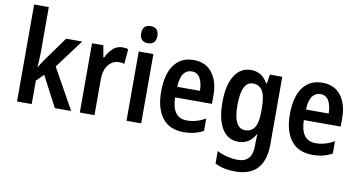

<svg xmlns="http://www.w3.org/2000/svg" viewBox="-90 -1001 2780 1482"><g transform="rotate(10 1299.5 -260.0)"><path d="M183 -406Q183 -375 181 -347Q179 -319 177 -289H179Q192 -310 202.5 -327Q213 -344 226 -361L357 -543H483L315 -318L492 0H364L239 -239L183 -184V0H68V-760H183Z M799 -553Q808 -553 819.5 -551.5Q831 -550 843 -547L833 -430Q825 -433 813.5 -434.5Q802 -436 795 -436Q741 -436 708 -394Q675 -352 675 -280V0H560V-543H649L665 -451H671Q690 -493 722 -523Q754 -553 799 -553Z M984 -752Q1047 -752 1047 -685Q1047 -651 1030.5 -634.5Q1014 -618 984 -618Q954 -618 937 -634.5Q920 -651 920 -685Q920 -752 984 -752ZM1041 -543V0H926V-543Z M1356 -552Q1451 -552 1502 -485.5Q1553 -419 1553 -309V-243H1264Q1267 -83 1384 -83Q1457 -83 1529 -124V-27Q1462 10 1376 10Q1262 10 1206 -64.5Q1150 -139 1150 -268Q1150 -406 1204 -479Q1258 -552 1356 -552ZM1356 -463Q1317 -463 1293 -430.5Q1269 -398 1266 -326H1444Q1444 -386 1422.5 -424.5Q1401 -463 1356 -463Z M1807 -553Q1847 -553 1879 -534.5Q1911 -516 1937 -472H1943L1954 -543H2051V-11Q2051 110 1993.5 175Q1936 240 1817 240Q1773 240 1735 232Q1697 224 1660 206V108Q1702 129 1744 138.5Q1786 148 1823 148Q1878 148 1907 117Q1936 86 1936 15V3Q1936 -14 1937 -35Q1938 -56 1939 -73H1936Q1910 -28 1877 -9Q1844 10 1803 10Q1720 10 1675 -63.5Q1630 -137 1630 -269Q1630 -404 1676.5 -478.5Q1723 -553 1807 -553ZM1838 -453Q1748 -453 1748 -267Q1748 -87 1840 -87Q1888 -87 1913 -125Q1938 -163 1938 -250V-272Q1938 -370 1913.5 -411.5Q1889 -453 1838 -453Z M2365 -552Q2460 -552 2511 -485.5Q2562 -419 2562 -309V-243H2273Q2276 -83 2393 -83Q2466 -83 2538 -124V-27Q2471 10 2385 10Q2271 10 2215 -64.5Q2159 -139 2159 -268Q2159 -406 2213 -479Q2267 -552 2365 -552ZM2365 -463Q2326 -463 2302 -430.5Q2278 -398 2275 -326H2453Q2453 -386 2431.5 -424.5Q2410 -463 2365 -463Z"/></g></svg>

Font: Noto Sans Malayalam Condensed SemiBold
Style: Regular
Weight: 600
Width: 3
Designer: Jelle Bosma - Monotype Design Team
Foundry: Monotype Imaging Inc.
Version: Version 2.104; ttfautohint (v1.8.4.7-5d5b)